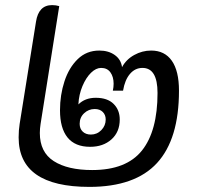

<svg xmlns="http://www.w3.org/2000/svg" viewBox="-20 -720 770 752"><path d="M681 -365Q681 -175 595 -81.5Q509 12 330 12Q53 12 53 -182Q53 -210 57 -235L121 -635Q131 -700 184 -700Q199 -700 212 -696L139 -235Q136 -216 136 -199Q136 -124 190.5 -89Q245 -54 341 -54Q475 -54 536 -130.5Q597 -207 597 -356Q597 -454 538 -454Q509 -454 489 -430.5Q469 -407 462 -365H422Q425 -379 425 -392Q425 -419 412.5 -436.5Q400 -454 376 -454Q356 -454 336.5 -435Q317 -416 303 -383Q289 -350 287 -311Q313 -337 355 -337Q401 -337 425 -313Q449 -289 449 -252Q449 -203 416.5 -174Q384 -145 333 -145Q274 -145 244.5 -181.5Q215 -218 215 -288Q215 -348 232.5 -401.5Q250 -455 284.5 -488.5Q319 -522 369 -522Q405 -522 429.5 -504.5Q454 -487 458 -457Q474 -487 505.5 -504.5Q537 -522 572 -522Q625 -522 653 -482Q681 -442 681 -365ZM292 -235Q292 -216 304 -204.5Q316 -193 336 -193Q360 -193 377 -210.5Q394 -228 394 -252Q394 -270 382.5 -281.5Q371 -293 351 -293Q327 -293 309.5 -276.5Q292 -260 292 -235Z"/></svg>

Font: Thasadith
Style: Bold Italic
Weight: 700
Italic angle: -9°
Designer: Cadson Demak Co.,Ltd.
Foundry: Cadson Demak Co.,Ltd.
Version: Version 1.000; ttfautohint (v1.6)